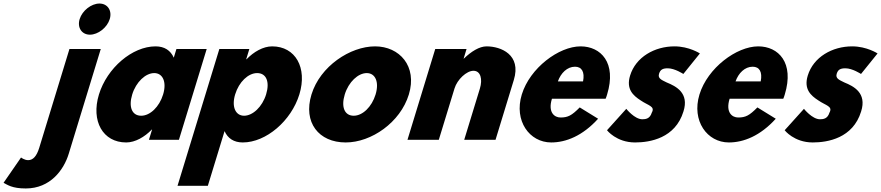

<svg xmlns="http://www.w3.org/2000/svg" viewBox="-62 -790 4979 1085"><path d="M330.4 -513 159.8 45C145.1 93 124.6 115 97.3 115C75.3 115 56.9 100 56.9 100L-41.9 243C-20.2 254 5.4 275 83.7 275C222.5 275 298.6 170 326.4 79L507.4 -513ZM388.1 -682C373.4 -634 400.2 -594 446.2 -594C492.2 -594 543.4 -634 558.1 -682C572.8 -730 546 -770 500 -770C454 -770 402.8 -730 388.1 -682Z M497.1 -256C451.3 -106 519.3 15 651.1 15C702.2 15 755.4 -16 795.9 -58H797.4L779.6 0H949.1L1106 -513H935L920 -464C902 -505 867.4 -528 817.1 -528C685.3 -528 543 -406 497.1 -256ZM685.1 -256C706.8 -327 760.8 -377 809.6 -377C857.7 -377 881.4 -327 859.7 -256C838.3 -186 786.2 -136 735.9 -136C683.4 -136 663.7 -186 685.1 -256Z M1629.9 -257C1675.7 -407 1607.7 -528 1475.9 -528C1424.9 -528 1371.6 -497 1331.1 -455H1329.3L1347 -513H1177.5L941.2 260H1112.5L1207 -49C1225.1 -8 1259.6 15 1309.9 15C1441.7 15 1584 -107 1629.9 -257ZM1441.9 -257C1420.2 -186 1366.2 -136 1317.4 -136C1269.3 -136 1245.3 -186 1267 -257C1288.4 -327 1340.8 -377 1391.1 -377C1443.6 -377 1463.3 -327 1441.9 -257Z M1698.2 -256C1649.8 -98 1739.3 15 1891.5 15C2036.5 15 2200.1 -98 2248.4 -256C2297.3 -416 2195.5 -528 2057.5 -528C1917.3 -528 1747.1 -416 1698.2 -256ZM1886.2 -256C1907.9 -327 1961.8 -377 2010.6 -377C2058.7 -377 2082.1 -327 2060.4 -256C2039 -186 1987.2 -136 1936.9 -136C1884.5 -136 1864.8 -186 1886.2 -256Z M2240.7 0H2417.7L2506.4 -290C2521.9 -341 2574.8 -390 2613.5 -390C2655 -390 2665.6 -341 2650 -290L2561.3 0H2738.3L2841.6 -338C2885.4 -481 2768.7 -528 2687.7 -528C2646.9 -528 2600.9 -499 2559.5 -459H2558L2574.5 -513H2397.5Z M3360.4 -232C3363.3 -238 3366.6 -249 3368.8 -256C3423.8 -436 3332.9 -528 3218.9 -528C3096.2 -528 2932.6 -406 2886.7 -256C2841.2 -107 2930.2 15 3052.9 15C3136 15 3230.2 -22 3317.9 -119L3214.1 -183C3168.7 -137 3147.1 -126 3105.5 -126C3072.7 -126 3032.9 -153 3057 -232ZM3090.6 -330C3107.2 -377 3143 -413 3187.4 -413C3225.3 -413 3243.4 -384 3232.8 -330Z M3749.7 -528C3637.6 -528 3530.8 -468 3498.7 -363C3475.1 -286 3516.1 -250 3557.9 -223C3600.9 -193 3642 -190 3621.1 -153C3610.7 -119 3586.8 -116 3567.6 -116C3524 -116 3477.2 -175 3477.2 -175L3368.2 -54C3368.2 -54 3421.1 15 3526.8 15C3611.4 15 3754 -9 3800.2 -160C3833.9 -265 3757.5 -303 3705.6 -324C3677.8 -338 3654 -346 3662.2 -373C3669.6 -397 3683.4 -404 3711.8 -404C3751.2 -404 3799.6 -372 3799.6 -372L3893.1 -488C3893.1 -488 3832.3 -528 3749.7 -528Z M4364.4 -232C4367.3 -238 4370.6 -249 4372.8 -256C4427.8 -436 4336.9 -528 4222.9 -528C4100.2 -528 3936.6 -406 3890.7 -256C3845.2 -107 3934.2 15 4056.9 15C4140 15 4234.2 -22 4321.9 -119L4218.1 -183C4172.7 -137 4151.1 -126 4109.5 -126C4076.7 -126 4036.9 -153 4061 -232ZM4094.6 -330C4111.2 -377 4147 -413 4191.4 -413C4229.3 -413 4247.4 -384 4236.8 -330Z M4753.7 -528C4641.6 -528 4534.8 -468 4502.7 -363C4479.1 -286 4520.1 -250 4561.9 -223C4604.9 -193 4646 -190 4625.1 -153C4614.7 -119 4590.8 -116 4571.6 -116C4528 -116 4481.2 -175 4481.2 -175L4372.2 -54C4372.2 -54 4425.1 15 4530.8 15C4615.4 15 4758 -9 4804.2 -160C4837.9 -265 4761.5 -303 4709.6 -324C4681.8 -338 4658 -346 4666.2 -373C4673.6 -397 4687.4 -404 4715.8 -404C4755.2 -404 4803.6 -372 4803.6 -372L4897.1 -488C4897.1 -488 4836.3 -528 4753.7 -528Z"/></svg>

Font: Hussar
Style: BdSuprConOblThree
Weight: 700
Foundry: Cannot Into Space Fonts
Version: Version 2.00